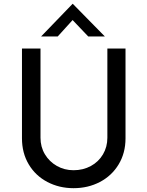

<svg xmlns="http://www.w3.org/2000/svg" viewBox="-20 -977 772 1005"><path d="M365 -86Q415 -86 455.5 -108Q496 -130 519 -169Q542 -208 542 -256V-723H637V-253Q637 -176 601 -116.5Q565 -57 503 -24.5Q441 8 365 8Q290 8 228 -24.5Q166 -57 130.5 -116.5Q95 -176 95 -253V-723H192V-256Q192 -208 215 -169.5Q238 -131 277.5 -108.5Q317 -86 365 -86ZM442 -786 360 -872 282 -786H195L360 -957H361L529 -786Z"/></svg>

Font: Josefin Sans
Style: Regular
Weight: 400
Designer: Santiago Orozco
Foundry: Typemade
Version: Version 2.000